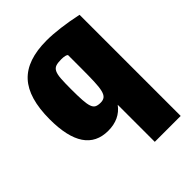

<svg xmlns="http://www.w3.org/2000/svg" viewBox="-218 -662 996 996"><g transform="rotate(-45 279.5 -164.5)"><path d="M327 -52Q282 9 197 9Q24 9 24 -248Q24 -404 91 -476.5Q158 -549 302 -549Q345 -549 401 -542Q457 -535 517 -522V220H327ZM272 -122Q291 -122 302 -131Q313 -140 318.5 -162.5Q324 -185 325.5 -224Q327 -263 327 -322V-416Q324 -421 313 -423.5Q302 -426 286 -426Q261 -426 246.5 -421Q232 -416 224.5 -400.5Q217 -385 215 -356.5Q213 -328 213 -281Q213 -230 215 -199Q217 -168 223 -151Q229 -134 240.5 -128Q252 -122 272 -122Z"/></g></svg>

Font: Encode Sans Compressed
Style: Black
Weight: 900
Designer: Pablo Impallari, Andres Torresi
Foundry: Pablo Impallari, Andres Torresi
Version: Version 1.000; ttfautohint (v1.00) -l 8 -r 50 -G 200 -x 14 -